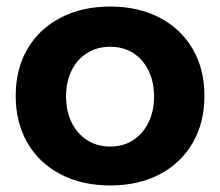

<svg xmlns="http://www.w3.org/2000/svg" viewBox="-20 -562 673 587"><path d="M317 -542Q403 -542 468 -508Q533 -474 569 -412.5Q605 -351 605 -269Q605 -187 569 -125Q533 -63 468 -29Q403 5 317 5Q231 5 165.5 -29Q100 -63 64 -125Q28 -187 28 -269Q28 -351 64 -412.5Q100 -474 165.5 -508Q231 -542 317 -542ZM317 -419Q277 -419 246.5 -400Q216 -381 199 -346.5Q182 -312 182 -267Q182 -222 199 -187.5Q216 -153 246.5 -133.5Q277 -114 317 -114Q357 -114 387 -133.5Q417 -153 434 -187.5Q451 -222 451 -267Q451 -312 434 -346.5Q417 -381 387 -400Q357 -419 317 -419Z"/></svg>

Font: Alexandria SemiBold
Style: Regular
Weight: 600
Designer: Mohamed Gaber
Foundry: Kief Type Foundry
Version: Version 5.100